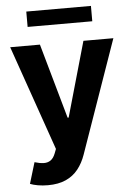

<svg xmlns="http://www.w3.org/2000/svg" viewBox="-61 -772 708 1023"><g transform="rotate(-5 293.0 -261.0)"><path d="M153.8 204.5Q125 204.5 100 200.1Q74.9 195.7 58.6 188.9L92.7 76Q119.3 84.2 140.8 84.9Q162.3 85.6 178.1 74.9Q193.9 64.3 203.8 38.7L212.7 15.6L17 -545.5H176.1L289.1 -144.9H294.7L408.7 -545.5H568.9L356.9 58.9Q341.6 103 315.5 135.8Q289.4 168.7 249.6 186.6Q209.9 204.5 153.8 204.5ZM464.8 -727.3V-645.2H119V-727.3Z"/></g></svg>

Font: InterMG
Style: Bold
Weight: 700
Designer: Rasmus Andersson
Foundry: rsms
Version: Version 3.019;December 26, 2023;FontCreator 15.0.0.2955 64-b